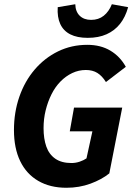

<svg xmlns="http://www.w3.org/2000/svg" viewBox="-20 -876 640 908"><path d="M294 12Q217 12 161 -20.5Q105 -53 75.5 -114Q46 -175 46 -261Q46 -345 71.5 -418.5Q97 -492 144 -547Q191 -602 254.5 -633Q318 -664 393 -664Q456 -664 502 -636.5Q548 -609 575 -560L481 -488Q463 -517 440.5 -531Q418 -545 386 -545Q352 -545 321.5 -530.5Q291 -516 266 -490.5Q241 -465 223.5 -430Q206 -395 196 -354.5Q186 -314 186 -270Q186 -220 199 -183Q212 -146 241.5 -125.5Q271 -105 318 -105Q338 -105 357 -111.5Q376 -118 389 -127L417 -255H310L330 -367H558L497 -56Q461 -27 408 -7.5Q355 12 294 12ZM395 -697Q345 -697 312.5 -713.5Q280 -730 265 -762.5Q250 -795 253 -842L336 -856Q337 -821 357 -801.5Q377 -782 411 -782Q446 -782 470.5 -801.5Q495 -821 509 -856L586 -842Q573 -795 547.5 -763Q522 -731 484 -714Q446 -697 395 -697Z"/></svg>

Font: Source Code Pro ExtraLight
Style: Bold Italic
Weight: 700
Italic angle: -11°
Monospace: yes
Version: Version 1.016;hotconv 1.0.116;makeotfexe 2.5.65601